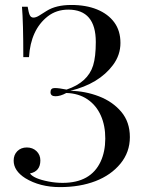

<svg xmlns="http://www.w3.org/2000/svg" viewBox="-20 -742 589 776"><path d="M249 -379.9Q335 -408.7 356.4 -477.5Q367.2 -512.7 367.2 -572.3Q367.2 -703.1 255.9 -703.1Q208 -703.1 172.9 -675.8Q104 -621.6 97.2 -511.2H74.2Q74.2 -651.4 68.8 -714.8H91.8Q95.7 -690.9 100.3 -680.9Q105 -670.9 115.2 -670.9Q125.5 -670.9 138.7 -679.2Q151.4 -687.5 168.9 -698.2Q206.5 -721.7 266.8 -721.9Q327.1 -722.2 372.1 -703.9Q417 -685.5 441.9 -651.6Q466.8 -617.7 466.8 -568.6Q466.8 -519.5 436.5 -479Q379.9 -403.3 264.2 -375Q324.2 -374 379.6 -352.8Q435.1 -331.5 470 -290.3Q504.9 -249 504.9 -188Q504.9 -127 466.8 -80.6Q428.7 -34.2 366 -10Q303.2 14.2 222.2 14.2Q141.1 14.2 82 -22Q35.2 -51.8 35.2 -92.8Q35.2 -116.2 50 -131.1Q64.9 -146 88.4 -146Q111.8 -146 127.4 -131.3Q143.1 -116.2 143.1 -93.8Q143.1 -49.3 101.1 -41Q115.7 -20 176.8 -8.3Q204.6 -2.9 232.9 -2.9Q346.7 -2.9 386.7 -88.9Q405.3 -128.9 405.5 -181.4Q405.8 -233.9 387.5 -275.1Q369.1 -316.4 333.5 -340.6Q297.9 -364.7 248 -366.2Q224.1 -353 204.1 -353Q184.1 -353 184.1 -369.6Q184.1 -386.2 201.2 -386.2Q218.3 -386.2 249 -379.9Z"/></svg>

Font: PlayfairDisplay-Regular
Style: Regular
Weight: 400
Designer: Claus Eggers Sørensen
Foundry: Claus Eggers Sørensen
Version: Version 1.002;PS 001.002;hotconv 1.0.70;makeotf.lib2.5.58329